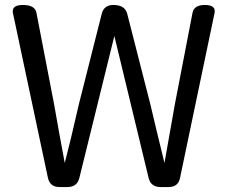

<svg xmlns="http://www.w3.org/2000/svg" viewBox="-20 -754 918 774"><path d="M220 0Q181 0 173 -38L32 -702Q26 -734 73 -734Q121 -734 127 -702L198 -334Q205 -295 219 -216Q234 -137 241 -97Q262 -176 298 -334L390 -698Q399 -734 437 -734Q484 -734 493 -698L586 -334Q607 -244 643 -97Q664 -217 685 -334L756 -702Q762 -734 806 -734Q851 -734 845 -702L706 -38Q699 0 660 0H627Q588 0 579 -37L441 -609L300 -37Q291 0 252 0Z"/></svg>

Font: Swei Gothic CJK TC Regular
Style: Regular
Weight: 400
Version: Version 2.129